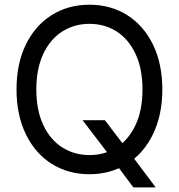

<svg xmlns="http://www.w3.org/2000/svg" viewBox="-20 -737 767 823"><path d="M429.7 -221.7 507.8 -119.1 530.3 -89.8 647.5 66.4H551.8L474.6 -37.1L454.1 -64.5L334 -221.7ZM363.3 9.8Q272.5 9.8 201.7 -34.7Q130.9 -79.1 90.8 -161.6Q50.8 -244.1 50.8 -353.5Q50.8 -463.9 90.8 -545.9Q130.9 -627.9 201.7 -672.4Q272.5 -716.8 363.3 -716.8Q454.1 -716.8 524.9 -672.4Q595.7 -627.9 635.7 -545.9Q675.8 -463.9 675.8 -353.5Q675.8 -244.1 635.7 -161.6Q595.7 -79.1 524.9 -34.7Q454.1 9.8 363.3 9.8ZM363.3 -634.8Q298.8 -634.8 247.1 -602.1Q195.3 -569.3 165.5 -505.9Q135.7 -442.4 135.7 -353.5Q135.7 -264.6 165.5 -201.2Q195.3 -137.7 247.1 -105Q298.8 -72.3 363.3 -72.3Q428.7 -72.3 480 -105Q531.2 -137.7 561 -201.2Q590.8 -264.6 590.8 -353.5Q590.8 -442.4 561 -505.9Q531.2 -569.3 480 -602.1Q428.7 -634.8 363.3 -634.8Z"/></svg>

Font: Pretendard GOV Variable
Style: Regular
Weight: 400
Designer: Base glyphs from Inter by Rasmus Andersson; Hangul glyphs from Noto Sans CJK(Source Han Sans) by Jang Soo-young and Kang
Foundry: Kil Hyung-jin
Version: Version 1.307;Glyphs 3.2 (3192)